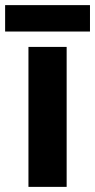

<svg xmlns="http://www.w3.org/2000/svg" viewBox="-33 -729 371 749"><path d="M227 0H78V-546H227ZM318 -709V-606H-13V-709Z"/></svg>

Font: Noto Sans Ol Chiki
Style: Regular
Weight: 400
Designer: Monotype Design Team, Lewis McGuffie
Foundry: Monotype Imaging Inc.
Version: Version 2.003